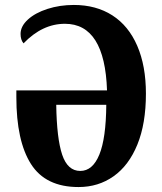

<svg xmlns="http://www.w3.org/2000/svg" viewBox="-20 -745 654 775"><path d="M46 -353V-380H412Q403 -649 242 -649Q151 -649 75 -570Q63 -584 63 -608Q63 -639 92.5 -666Q122 -693 171.5 -709Q221 -725 278 -725Q368 -725 433.5 -683Q499 -641 534 -560Q569 -479 569 -367Q569 -246 534.5 -161.5Q500 -77 438.5 -33.5Q377 10 297 10Q164 10 105 -83Q46 -176 46 -353ZM409 -322H207Q209 -186 231 -120.5Q253 -55 304 -55Q354 -55 381 -121Q408 -187 409 -322Z"/></svg>

Font: Noto Serif CondExtraBold
Style: Regular
Weight: 800
Width: 3
Designer: Monotype Design Team
Foundry: Monotype Imaging Inc.
Version: Version 1.001